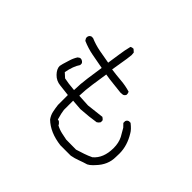

<svg xmlns="http://www.w3.org/2000/svg" viewBox="-184 -1037 1368 1368"><g transform="rotate(45 500.0 -352.5)"><path d="M673 75H569Q453 61 387 -3Q369 -28 363 -55.5Q357 -83 353 -116V-216Q309 -222 266.5 -226Q224 -230 194.5 -260.5Q165 -291 165 -321Q166 -334 186 -396Q195 -427 212 -454Q224 -465 234 -465Q245 -465 254 -457.5Q263 -450 264 -444V-429Q236 -389 222 -316L255 -286Q295 -277 359 -272Q360 -336 369 -398.5Q378 -461 387 -523Q332 -533 276.5 -543.5Q221 -554 168 -577Q157 -591 157 -601Q157 -622 177 -630H193Q240 -610 291.5 -600Q343 -590 393 -582Q401 -630 407.5 -679Q414 -728 426 -774Q435 -780 451 -780L471 -762L473 -739Q469 -696 461 -653.5Q453 -611 447 -568Q496 -561 546 -557Q596 -553 642 -539Q648 -530 648 -514Q643 -500 629 -495L606 -493Q566 -498 525 -502Q484 -506 443 -513Q434 -453 425 -393Q416 -333 414 -270L507 -265L637 -280Q653 -270 656 -261V-245Q648 -231 635 -224Q577 -214 487 -208L408 -214V-121Q410 -98 426 -42Q437 -42 442 -37Q456 -25 458 -16Q485 -1 516 6L569 17Q576 18 669 18Q701 8 731 -2Q761 -12 790 -26Q851 -77 851 -180Q851 -231 831 -271L797 -330L773 -355V-373Q778 -388 793 -392H809Q847 -362 860 -338Q908 -261 908 -181L907 -145Q907 -66 846 -3Q839 3 833 11Q816 28 800 36Q769 45 737.5 57Q706 69 673 75Z"/></g></svg>

Font: Yozai
Style: Regular
Weight: 400
Designer: LXGW / Y.OzVox
Foundry: LXGW / Y.OzVox
Version: Version 0.861;October 22, 2024